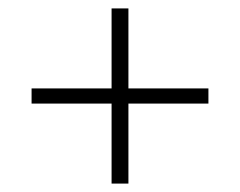

<svg xmlns="http://www.w3.org/2000/svg" viewBox="-20 -529 570 456"><path d="M55 -283V-319H245V-509H285V-319H475V-283H285V-93H245V-283Z"/></svg>

Font: TypoPRO Titillium Maps
Style: 1 wt
Weight: 100
Designer: Campivisivi
Foundry: Accademia di Belle Arti di Urbino and students of MA course of Visual design
Version: Version 001.001